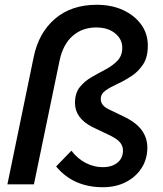

<svg xmlns="http://www.w3.org/2000/svg" viewBox="-20 -772 682 804"><path d="M411 12Q287 12 215 -75L279 -141Q304 -108 338.5 -90Q373 -72 410 -72Q449 -72 472 -91Q495 -110 495 -142Q495 -162 481 -177.5Q467 -193 432 -209L367 -240Q294 -277 294 -341Q294 -382 314 -407Q334 -432 363.5 -449Q393 -466 422.5 -481.5Q452 -497 472 -518Q492 -539 492 -572Q492 -608 462 -632.5Q432 -657 383 -657Q324 -657 283.5 -621Q243 -585 229 -516L122 0H11L121 -533Q142 -635 210.5 -693.5Q279 -752 385 -752Q447 -752 495 -730Q543 -708 571 -669.5Q599 -631 599 -581Q599 -532 579 -502Q559 -472 530 -453Q501 -434 471.5 -420.5Q442 -407 422 -393Q402 -379 402 -357Q402 -330 436 -314L498 -284Q549 -260 573 -227.5Q597 -195 597 -154Q597 -106 573 -68.5Q549 -31 507 -9.5Q465 12 411 12Z"/></svg>

Font: Red Hat Text Medium
Style: Italic
Weight: 500
Italic angle: -12°
Designer: Pentagram, MCKL
Foundry: Pentagram, MCKL
Version: Version 1.023; ttfautohint (v1.8.3)